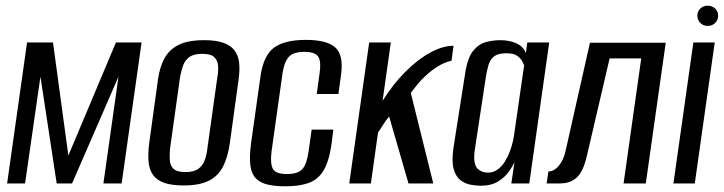

<svg xmlns="http://www.w3.org/2000/svg" viewBox="-20 -644 2543 674"><path d="M5 0 75 -495H166L220 -98L387 -495H477L407 0H343L396 -375L233 0H179L122 -375L68 0Z M625 7Q583 7 557 -2Q531 -11 517.5 -29.5Q504 -48 501.5 -76.5Q499 -105 504 -143L535 -368Q541 -409 557.5 -439.5Q574 -470 607 -486.5Q640 -503 697 -503Q739 -503 765 -493.5Q791 -484 804 -466Q817 -448 819.5 -423.5Q822 -399 818 -368L787 -143Q780 -92 762.5 -58.5Q745 -25 712 -9Q679 7 625 7ZM631 -40Q661 -40 676.5 -51.5Q692 -63 699 -82.5Q706 -102 708 -123L743 -373Q747 -395 745.5 -413.5Q744 -432 732 -443.5Q720 -455 690 -455Q660 -455 644.5 -443.5Q629 -432 622.5 -413.5Q616 -395 612 -373L577 -123Q575 -102 576 -82.5Q577 -63 589 -51.5Q601 -40 631 -40Z M982 10Q946 10 920 4Q894 -2 878.5 -17.5Q863 -33 859 -62.5Q855 -92 861 -139L895 -380Q906 -451 943 -477.5Q980 -504 1054 -504Q1127 -504 1157 -477.5Q1187 -451 1177 -380L1168 -314H1092L1102 -388Q1108 -427 1097.5 -444.5Q1087 -462 1048 -462Q1010 -462 994 -444.5Q978 -427 972 -388L933 -111Q928 -68 938.5 -50.5Q949 -33 987 -33Q1026 -33 1041.5 -50.5Q1057 -68 1063 -111L1074 -189H1150L1144 -139Q1135 -77 1115.5 -45Q1096 -13 1063 -1.5Q1030 10 982 10Z M1206 0 1276 -495H1352L1323 -290Q1359 -348 1403 -392Q1447 -436 1491.5 -460Q1536 -484 1572 -483L1565 -431Q1539 -425 1515.5 -410Q1492 -395 1472 -376Q1458 -363 1446 -348.5Q1434 -334 1422 -318L1501 0H1414L1346 -235Q1334 -221 1323.5 -204Q1313 -187 1307 -179L1282 0Z M1668 8Q1652 8 1632.5 4.5Q1613 1 1596.5 -11.5Q1580 -24 1572.5 -51Q1565 -78 1572 -126L1613 -387Q1621 -441 1641 -465.5Q1661 -490 1686.5 -496.5Q1712 -503 1736 -503Q1770 -503 1794.5 -491Q1819 -479 1826 -457L1831 -495H1908L1838 0H1775L1786 -75Q1778 -57 1763.5 -38Q1749 -19 1726 -5.5Q1703 8 1668 8ZM1693 -38Q1712 -38 1727 -49Q1742 -60 1752.5 -77Q1763 -94 1770 -113Q1777 -132 1780.5 -148Q1784 -164 1785 -173L1820 -415Q1818 -420 1812.5 -430Q1807 -440 1795 -448.5Q1783 -457 1757 -457Q1729 -457 1715 -446.5Q1701 -436 1695 -416.5Q1689 -397 1685 -370L1646 -113Q1643 -88 1646.5 -72.5Q1650 -57 1658.5 -50Q1667 -43 1676 -40.5Q1685 -38 1693 -38Z M1899 0 1905 -42Q1918 -42 1930 -51Q1942 -60 1951.5 -76.5Q1961 -93 1966 -117L2051 -494H2317L2247 0H2169L2231 -439H2120L2040 -96Q2037 -83 2031.5 -66.5Q2026 -50 2016.5 -35Q2007 -20 1989.5 -10Q1972 0 1944 0Z M2344 0 2414 -495H2489L2419 0ZM2464 -553Q2449 -553 2438.5 -563.5Q2428 -574 2428 -589Q2428 -604 2438.5 -614Q2449 -624 2464 -624Q2480 -624 2490.5 -614Q2501 -604 2501 -589Q2501 -574 2490.5 -563.5Q2480 -553 2464 -553Z"/></svg>

Font: Alumni Sans Medium
Style: Italic
Weight: 500
Italic angle: -8°
Designer: Robert E. Leuschke
Foundry: Robert E. Leuschke
Version: Version 1.016